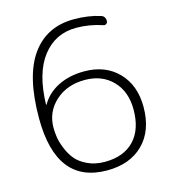

<svg xmlns="http://www.w3.org/2000/svg" viewBox="-111 -831 832 931"><g transform="rotate(-15 305.0 -365.0)"><path d="M320 -442Q230 -442 172 -389Q114 -336 114 -257Q114 -235 117.5 -210.5Q121 -186 134 -153Q147 -120 167.5 -94.5Q188 -69 226 -51Q264 -33 313 -33Q407 -33 459.5 -87.5Q512 -142 512 -243Q512 -333 459 -387.5Q406 -442 320 -442ZM313 10Q58 10 58 -320Q58 -531 133 -635.5Q208 -740 345 -740Q419 -740 477 -721Q498 -715 498 -690Q498 -682 491 -677Q484 -672 477 -675Q411 -697 345 -697Q240 -697 176 -614.5Q112 -532 108 -375Q108 -374 109 -374Q111 -374 111 -375Q140 -426 196.5 -454.5Q253 -483 328 -483Q434 -483 498 -417Q562 -351 562 -243Q562 -124 495 -57Q428 10 313 10Z"/></g></svg>

Font: Rounded Mplus 1c Light
Style: Regular
Weight: 300
Version: Version 1.059.20150529